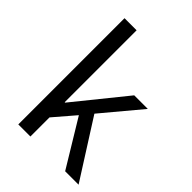

<svg xmlns="http://www.w3.org/2000/svg" viewBox="-208 -811 910 910"><g transform="rotate(45 247.5 -356.0)"><path d="M82 0V-712H163V-230H166L373 -486H464L301 -291L486 0H396L254 -234L163 -128V0Z"/></g></svg>

Font: .
Style: 
Weight: 400
Designer: Paul D. Hunt, Dalton Maag
Foundry: Dalton Maag Ltd
Version: Version 1.200